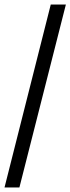

<svg xmlns="http://www.w3.org/2000/svg" viewBox="-43 -749 312 851"><path d="M182 -729H249L43 82H-23Z"/></svg>

Font: Mona Sans Condensed
Style: Regular
Weight: 400
Width: 3
Designer: Deni Anggara
Foundry: GitHub
Version: Version 2.000